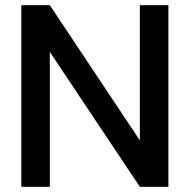

<svg xmlns="http://www.w3.org/2000/svg" viewBox="-20 -720 731 740"><path d="M62 0V-700H172L519 -179V-700H629V0H519L172 -520V0Z"/></svg>

Font: HostGroteskMedium
Style: Regular
Weight: 500
Designer: Doukan Karapınar based on Poppins by Indian Type Foundry, Jonny Pinhorn
Foundry: Element Type
Version: Version 1.001; ttfautohint (v1.8.4.7-5d5b)